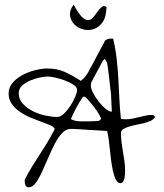

<svg xmlns="http://www.w3.org/2000/svg" viewBox="-20 -795 696 816"><path d="M85 -25.4Q85 -27.3 85.4 -30.3Q85.9 -33.2 85.9 -33.2Q100.6 -61.5 116.7 -87.9Q132.8 -114.3 149.9 -140.1Q167 -166 183.1 -192.9Q199.2 -219.7 212.9 -247.1Q209 -255.9 193.4 -262.7Q177.7 -269.5 155.8 -277.3Q133.8 -285.2 109.4 -295.4Q85 -305.7 64.5 -319.8Q43.9 -334 30.3 -353Q16.6 -372.1 16.6 -397.5Q16.6 -423.8 34.2 -443.8Q51.8 -463.9 77.1 -477.1Q102.5 -490.2 130.9 -497.1Q159.2 -503.9 179.7 -503.9Q222.7 -503.9 255.4 -489.3Q288.1 -474.6 323.2 -451.2Q335 -460 343.3 -470.7Q351.6 -481.4 358.4 -494.1Q361.3 -501 371.6 -519Q381.8 -537.1 392.1 -557.6Q402.3 -578.1 412.6 -596.2Q422.9 -614.3 425.8 -622.1Q433.6 -627.9 438.5 -629.4Q443.4 -630.9 452.1 -630.9Q453.1 -630.9 456.5 -630.9Q460 -630.9 460.9 -630.9Q470.7 -589.8 475.6 -546.9Q480.5 -503.9 482.9 -460.9Q485.4 -418 487.3 -375Q489.3 -332 494.1 -289.1Q497.1 -289.1 504.9 -288.6Q512.7 -288.1 516.6 -288.1Q530.3 -288.1 543.9 -291Q557.6 -293.9 571.3 -297.4Q585 -300.8 599.1 -303.7Q613.3 -306.6 627.9 -306.6H630.9Q631.8 -305.7 634.8 -302.7Q637.7 -299.8 639.6 -298.8Q633.8 -288.1 620.6 -281.7Q607.4 -275.4 591.3 -271.5Q575.2 -267.6 557.6 -264.2Q540 -260.7 526.4 -256.3Q512.7 -252 503.4 -246.1Q494.1 -240.2 494.1 -229.5Q494.1 -210 496.6 -190.4Q499 -170.9 502.4 -150.9Q505.9 -130.9 508.8 -110.8Q511.7 -90.8 511.7 -70.3Q511.7 -65.4 511.2 -56.6Q510.7 -47.9 509.3 -39.1Q507.8 -30.3 503.4 -23.4Q499 -16.6 490.2 -16.6Q480.5 -16.6 472.7 -31.2Q464.8 -45.9 460 -68.4Q455.1 -90.8 451.7 -117.7Q448.2 -144.5 445.8 -169.4Q443.4 -194.3 440.4 -213.4Q437.5 -232.4 434.6 -238.3Q426.8 -239.3 405.8 -240.2Q384.8 -241.2 361.8 -242.7Q338.9 -244.1 318.4 -245.6Q297.9 -247.1 290 -247.1H280.3Q260.7 -247.1 243.7 -229Q226.6 -210.9 212.4 -183.1Q198.2 -155.3 184.6 -123.5Q170.9 -91.8 158.2 -64Q145.5 -36.1 131.8 -17.6Q118.2 1 102.5 1Q91.8 1 88.4 -7.3Q85 -15.6 85 -25.4ZM281.2 -289.1Q289.1 -284.2 300.3 -281.7Q311.5 -279.3 323.2 -279.3Q335 -279.3 345.2 -279.3Q355.5 -279.3 363.3 -279.3Q367.2 -279.3 373 -279.8Q378.9 -280.3 384.8 -280.3Q390.6 -280.3 395 -280.8Q399.4 -281.2 400.4 -281.2L409.2 -289.1Q411.1 -291 402.3 -306.6Q393.6 -322.3 380.4 -339.4Q367.2 -356.4 354.5 -370.6Q341.8 -384.8 336.9 -384.8Q335.9 -384.8 335 -383.8Q334 -382.8 332 -382.8Q317.4 -361.3 304.7 -337.9Q292 -314.5 281.2 -289.1ZM59.6 -398.4Q59.6 -373 77.1 -354Q94.7 -335 120.1 -322.3Q145.5 -309.6 173.8 -303.7Q202.1 -297.9 223.6 -297.9Q237.3 -297.9 252 -312Q266.6 -326.2 278.8 -344.7Q291 -363.3 299.3 -382.8Q307.6 -402.3 307.6 -413.1Q307.6 -424.8 292 -435.1Q276.4 -445.3 255.4 -453.1Q234.4 -460.9 213.9 -465.3Q193.4 -469.7 183.6 -469.7Q168.9 -469.7 147.9 -465.3Q127 -460.9 106.9 -452.1Q86.9 -443.4 73.2 -430.2Q59.6 -417 59.6 -398.4ZM366.2 -430.7Q366.2 -418 376 -399.4Q385.7 -380.9 399.4 -363.3Q413.1 -345.7 428.2 -333Q443.4 -320.3 455.1 -320.3Q455.1 -325.2 454.6 -335Q454.1 -344.7 453.6 -356.4Q453.1 -368.2 452.6 -377.9Q452.1 -387.7 452.1 -392.6Q450.2 -406.2 447.8 -428.7Q445.3 -451.2 442.9 -472.7Q440.4 -494.1 438 -510.7Q435.5 -527.3 434.6 -528.3L425.8 -544.9Q424.8 -543.9 421.4 -541Q418 -538.1 417 -537.1Q414.1 -531.2 407.2 -518.1Q400.4 -504.9 392.1 -490.2Q383.8 -475.6 377 -461.9Q370.1 -448.2 367.2 -443.4Q367.2 -441.4 366.7 -436.5Q366.2 -431.6 366.2 -430.7ZM432.6 -765.6Q431.6 -722.7 416 -700.7Q400.4 -678.7 378.4 -671.4Q356.4 -664.1 334 -669.9Q311.5 -675.8 296.4 -690.9Q281.2 -706.1 277.8 -728Q274.4 -750 293 -775.4Q314.5 -735.4 329.6 -721.7Q344.7 -708 356.4 -709.5Q368.2 -710.9 377 -722.2Q385.7 -733.4 394.5 -745.6Q403.3 -757.8 412.1 -765.1Q420.9 -772.5 432.6 -765.6Z"/></svg>

Font: Zeyada
Style: Regular
Weight: 400
Version: Version 1.002 2010